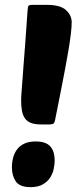

<svg xmlns="http://www.w3.org/2000/svg" viewBox="-20 -760 335 790"><path d="M127 -178Q169 -178 187 -157.5Q205 -137 205 -100Q205 -84 201 -65Q197 -46 186.5 -29.5Q176 -13 156.5 -1.5Q137 10 106 10Q61 10 45 -13.5Q29 -37 29 -72Q29 -92 34 -111Q39 -130 50 -145Q61 -160 80 -169Q99 -178 127 -178ZM149 -248Q124 -248 108 -254Q92 -260 83 -272.5Q74 -285 70.5 -303.5Q67 -322 67 -346Q67 -355 67.5 -365.5Q68 -376 69.5 -392Q71 -408 72.5 -432Q74 -456 77 -493.5Q80 -531 84 -584Q88 -637 93 -711Q94 -733 98 -737Q101 -740 114 -740H173Q228 -740 251.5 -718.5Q275 -697 275 -668Q275 -650 271.5 -620.5Q268 -591 262 -555Q256 -519 248.5 -479.5Q241 -440 233.5 -401.5Q226 -363 219 -328Q212 -293 207 -268Q205 -256 200.5 -252Q196 -248 185 -248Z"/></svg>

Font: PoetsenOne
Style: Regular
Weight: 400
Designer: Rodrigo Fuenzalida, Pablo Impallari
Foundry: Pablo Impallari, Rodrigo Fuenzalida
Version: Version 1.000; ttfautohint (v0.8) -G 200 -r 50